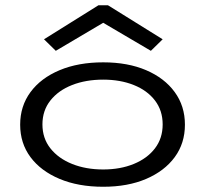

<svg xmlns="http://www.w3.org/2000/svg" viewBox="-20 -705 790 733"><path d="M374 8Q279 8 207.5 -22Q136 -52 96.5 -105Q57 -158 57 -229Q57 -300 96.5 -353.5Q136 -407 207.5 -437Q279 -467 374 -467Q468 -467 538 -437Q608 -407 647 -353.5Q686 -300 686 -229Q686 -158 647 -105Q608 -52 538 -22Q468 8 374 8ZM374 -58Q439 -58 490.5 -79Q542 -100 571.5 -138.5Q601 -177 601 -230Q601 -283 571.5 -321.5Q542 -360 490.5 -380.5Q439 -401 374 -401Q308 -401 255.5 -380.5Q203 -360 172.5 -321.5Q142 -283 142 -230Q142 -177 172.5 -138.5Q203 -100 255.5 -79Q308 -58 374 -58ZM193 -511 148 -555 356 -685H392L601 -555L556 -511L374 -618Z"/></svg>

Font: Inconsolata ExtraExpanded Thin
Style: Regular
Weight: 100
Width: 8
Monospace: yes
Designer: Raph Levien, Cyreal, Brenton Simpson
Foundry: Raph Levien, Cyreal, Google
Version: Version 3.100; ttfautohint (v1.8.4.7-5d5b)